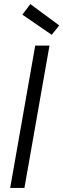

<svg xmlns="http://www.w3.org/2000/svg" viewBox="-20 -923 311 943"><path d="M153 -699H223L100 0H30ZM129 -903 271 -798 234 -752 90 -851Z"/></svg>

Font: SVN-Poppins Light
Style: Italic
Weight: 300
Italic angle: -10°
Designer: Ninad Kale (Devanagari), Jonny Pinhorn (Latin)
Foundry: Indian Type Foundry
Version: Version 3.002 2017; ttfautohint (v1.8.3)